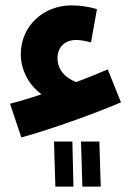

<svg xmlns="http://www.w3.org/2000/svg" viewBox="-20 -453 502 711"><path d="M59 56C168 26 325 -30 428 -74L379 -196C339 -179 300 -163 262 -149C219 -166 193 -196 193 -238C193 -279 221 -305 262 -305C276 -305 295 -302 317 -296L339 -419C306 -429 277 -433 244 -433C141 -433 57 -357 57 -252C57 -188 93 -132 134 -104C93 -90 53 -78 17 -69ZM285 238H353L348 71H280ZM185 238H252L248 71H180Z"/></svg>

Font: Noto Sans Arabic UI SmCn
Style: Bold
Weight: 700
Width: 4
Designer: Monotype Design Team, Nadine Chahine and Nizar Qandah
Foundry: Monotype Imaging Inc.
Version: Version 2.010